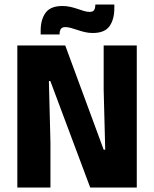

<svg xmlns="http://www.w3.org/2000/svg" viewBox="-20 -844 693 864"><path d="M58 -639.5H273.5L446.5 -170.5H453.5L446.5 -440.5V-639.5H595.5V0H386L206.5 -479.5H200L207 -203.5V0H58ZM397.5 -695.5Q379 -695.5 362 -699.5Q345 -703.5 329.5 -708.8Q314 -714 300 -718Q286 -722 274 -722Q260 -722 254.2 -714.2Q248.5 -706.5 248 -691V-689H163V-707Q163 -755.5 185 -786.2Q207 -817 261 -817Q280 -817 297.2 -813Q314.5 -809 329.5 -803.8Q344.5 -798.5 358 -794.5Q371.5 -790.5 383.5 -790.5Q398 -790.5 403.2 -798.2Q408.5 -806 409 -821.5V-823.5H494.5V-807Q494.5 -757 472.8 -726.2Q451 -695.5 397.5 -695.5Z"/></svg>

Font: Anek Malayalam
Style: Bold
Weight: 700
Version: Version 1.003